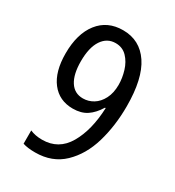

<svg xmlns="http://www.w3.org/2000/svg" viewBox="-177 -827 855 940"><g transform="rotate(30 250.0 -357.0)"><path d="M97 1V-74Q126 -61 165 -61Q258 -61 305.5 -142.5Q353 -224 358 -351H354Q329 -310 297.5 -289Q266 -268 219 -268Q142 -268 98 -325Q54 -382 54 -485Q54 -596 104 -660Q154 -724 242 -724Q337 -724 390 -645Q443 -566 443 -410Q443 -299 415 -204Q387 -109 325 -49.5Q263 10 167 10Q124 10 97 1ZM356 -481Q356 -519 344 -558.5Q332 -598 306.5 -624.5Q281 -651 242 -651Q194 -651 166 -609Q138 -567 138 -489Q138 -416 163.5 -376Q189 -336 237 -336Q268 -336 295 -352.5Q322 -369 339 -402Q356 -435 356 -481Z"/></g></svg>

Font: Noto Sans Mono UI Cond
Style: Regular
Weight: 400
Width: 3
Monospace: yes
Designer: Monotype Design team
Foundry: Monotype Imaging Inc.
Version: Version 1.000